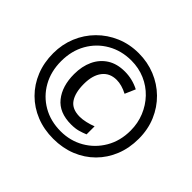

<svg xmlns="http://www.w3.org/2000/svg" viewBox="-166 -939 1164 1164"><g transform="rotate(45 416.0 -357.0)"><path d="M416 10Q336 10 269 -17Q202 -44 152.5 -93.5Q103 -143 76 -210Q49 -277 49 -357Q49 -433 76.5 -499.5Q104 -566 154 -616.5Q204 -667 271 -695.5Q338 -724 416 -724Q492 -724 558.5 -697Q625 -670 675.5 -620.5Q726 -571 754.5 -504Q783 -437 783 -357Q783 -277 756 -210Q729 -143 679.5 -93.5Q630 -44 563 -17Q496 10 416 10ZM416 -54Q498 -54 565.5 -93Q633 -132 673 -200.5Q713 -269 713 -357Q713 -420 690.5 -475Q668 -530 628 -572Q588 -614 533.5 -637.5Q479 -661 416 -661Q331 -661 263 -622Q195 -583 156 -514.5Q117 -446 117 -357Q117 -269 155.5 -200.5Q194 -132 261.5 -93Q329 -54 416 -54ZM431 -128Q329 -128 278.5 -191Q228 -254 228 -357Q228 -424 252 -475.5Q276 -527 322 -556.5Q368 -586 435 -586Q500 -586 558 -556L529 -489Q479 -515 436 -515Q377 -515 344.5 -473Q312 -431 312 -357Q312 -281 340.5 -239.5Q369 -198 435 -198Q458 -198 486.5 -204.5Q515 -211 540 -221V-152Q516 -142 491 -135Q466 -128 431 -128Z"/></g></svg>

Font: Noto Sans Bengali
Style: Bold
Weight: 700
Designer: Jelle Bosma - Monotype Design Team
Foundry: Monotype Imaging Inc.
Version: Version 2.003; ttfautohint (v1.8.4.7-5d5b)